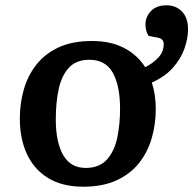

<svg xmlns="http://www.w3.org/2000/svg" viewBox="-20 -691 731 726"><path d="M295 15Q216 15 162.5 -17.5Q109 -50 82 -108Q55 -166 55 -243Q55 -300 70 -352.5Q85 -405 117.5 -446.5Q150 -488 202 -512Q254 -536 328 -536Q398 -536 448.5 -510Q499 -484 529 -437Q556 -450 577.5 -472Q599 -494 599 -525Q599 -545 575 -549L542 -555Q530 -574 530 -597Q530 -628 551 -649.5Q572 -671 610 -671Q645 -671 668 -647.5Q691 -624 691 -580Q691 -546 677.5 -507.5Q664 -469 634 -435Q604 -401 554 -379Q569 -334 569 -279Q569 -222 554 -169.5Q539 -117 506.5 -75.5Q474 -34 421.5 -9.5Q369 15 295 15ZM304 -56Q356 -56 384.5 -88Q413 -120 423.5 -171Q434 -222 434 -279Q434 -367 406.5 -416Q379 -465 318 -465Q269 -465 241.5 -436Q214 -407 202.5 -356.5Q191 -306 191 -239Q191 -153 219 -104.5Q247 -56 304 -56Z"/></svg>

Font: Literata 7pt SemiBold
Style: Italic
Weight: 600
Italic angle: -2°
Designer: Latin by Veronika Burian and Jose Scaglione. Greek by Irene Vlachou. Cyrillic by Vera Evstafieva
Foundry: TypeTogether
Version: Version 3.002